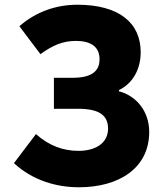

<svg xmlns="http://www.w3.org/2000/svg" viewBox="-20 -778 687 812"><path d="M314 14C482 14 611 -66 611 -220C611 -308 556 -373 483 -392V-397C543 -426 575 -487 575 -557C575 -682 483 -758 307 -758C216 -758 130 -727 62 -667L151 -549C201 -585 244 -605 301 -605C360 -605 401 -583 401 -528C401 -479 371 -449 286 -449H208V-318H309C396 -318 437 -293 437 -234C437 -174 386 -140 312 -140C248 -140 188 -161 132 -211L39 -88C118 -15 218 14 314 14Z"/></svg>

Font: Noto Sans JP Black
Style: Regular
Weight: 900
Designer: Ryoko NISHIZUKA 西塚涼子 (kana, bopomofo & ideographs); Paul D. Hunt (Latin, Greek & Cyrillic); Sandoll Communications 산돌커뮤니
Foundry: Adobe
Version: Version 2.002;hotconv 1.0.116;makeotfexe 2.5.65601